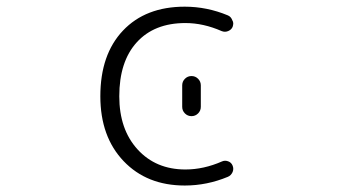

<svg xmlns="http://www.w3.org/2000/svg" viewBox="-20 -576 1040 584"><path d="M687.5 -494.1Q683.6 -485.4 673.8 -481.4Q664.1 -477.5 654.3 -481.4Q598.6 -505.9 543.9 -505.9Q449.2 -505.9 396 -447.3Q342.8 -388.7 342.8 -283.2Q342.8 -182.6 398.4 -121.6Q454.1 -60.5 543.9 -60.5Q599.6 -60.5 655.3 -85Q664.1 -88.9 673.8 -85.4Q683.6 -82 687.5 -72.3Q689.5 -67.4 689.5 -62.5Q689.5 -57.6 687.5 -52.7Q682.6 -42 672.9 -38.1Q609.4 -11.7 542 -11.7Q426.8 -11.7 356 -85.9Q285.2 -160.2 285.2 -283.2Q285.2 -410.2 354 -482.9Q422.9 -555.7 542 -555.7Q609.4 -555.7 672.9 -529.3Q682.6 -525.4 686.5 -514.6Q689.5 -509.8 689.5 -504.9Q689.5 -500 687.5 -494.1ZM534.2 -251V-316.4Q534.2 -328.1 542.5 -336.4Q550.8 -344.7 562.5 -344.7Q574.2 -344.7 582.5 -336.4Q590.8 -328.1 590.8 -316.4V-251Q590.8 -239.3 582.5 -231Q574.2 -222.7 562.5 -222.7Q550.8 -222.7 542.5 -231Q534.2 -239.3 534.2 -251Z"/></svg>

Font: Rounded Mgen+ 1mn light
Style: Regular
Weight: 200
Designer: [Source Han Sans]
Ryoko NISHIZUKA  (kana & ideographs); Paul D. Hunt (Latin, Greek & Cyrillic); Wenlong ZHANG  (bopomofo
Version: Version 1.059.20150602